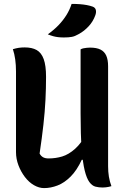

<svg xmlns="http://www.w3.org/2000/svg" viewBox="-20 -953 640 984"><path d="M551 1Q545 3 538 4.5Q531 6 522.5 7Q514 8 506 8Q486 8 469 3.5Q452 -1 438 -20Q424 -39 414 -79.5Q404 -120 398.5 -191Q393 -262 393 -372Q393 -413 393 -454Q393 -495 393 -536.5Q393 -578 393 -618.5Q393 -659 393 -700Q400 -704 408 -705.5Q416 -707 424.5 -708Q433 -709 441 -709Q475 -709 495 -699Q515 -689 524.5 -668Q534 -647 534 -613Q534 -549 534 -485Q534 -421 534 -357Q534 -293 534 -229Q534 -165 534 -101Q534 -73 538 -48Q542 -23 551 1ZM206 11Q180 11 154 -4Q128 -19 107.5 -46Q87 -73 74.5 -106Q62 -139 62 -173Q62 -241 62 -310.5Q62 -380 62 -450Q62 -520 62 -587Q62 -620 58 -648.5Q54 -677 46 -701Q63 -706 76.5 -708Q90 -710 107 -710Q144 -710 168 -696.5Q192 -683 204 -650Q216 -617 216 -559Q216 -501 213 -441Q210 -381 202.5 -314Q195 -247 183 -166Q190 -153 201 -147Q212 -141 229 -141Q265 -141 298.5 -151Q332 -161 365 -190.5Q398 -220 430 -278V-134H399Q374 -80 342 -48Q310 -16 275 -2.5Q240 11 206 11ZM347 -933Q371 -933 390 -931.5Q409 -930 425 -927Q441 -924 455 -919Q468 -914 471 -902.5Q474 -891 469 -876Q463 -859 454.5 -845Q446 -831 435 -819Q424 -807 411 -796.5Q398 -786 381 -777Q364 -767 348 -764Q332 -761 307 -761Q292 -761 278.5 -762.5Q265 -764 252.5 -767.5Q240 -771 225 -777Q257 -800 280 -824Q303 -848 320 -875Q337 -902 347 -933Z"/></svg>

Font: Recursive Monospace Casual
Style: Bold
Weight: 700
Version: Version 1.047